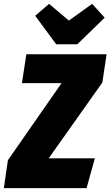

<svg xmlns="http://www.w3.org/2000/svg" viewBox="-55 -978 574 998"><path d="M-35 0 -14 -145 265 -546H59L82 -696H499L477 -549L198 -155H438L395 0ZM424 -958 489 -886 347 -748H237L128 -896L200 -958L303 -871Z"/></svg>

Font: Fira Sans Extra Condensed Black
Style: Italic
Weight: 900
Width: 3
Italic angle: -8°
Designer: Carrois Corporate & Edenspiekermann AG
Foundry: Carrois Corporate GbR & Edenspiekermann AG
Version: Version 4.203